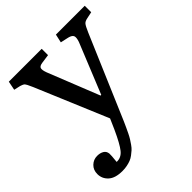

<svg xmlns="http://www.w3.org/2000/svg" viewBox="-204 -631 984 984"><g transform="rotate(-45 288.0 -139.0)"><path d="M112.8 229Q60.5 229 35.2 205.8Q9.8 182.6 9.8 148.9Q9.8 119.1 29.1 100.6Q48.3 82 75.2 82Q96.7 82 111.3 90.8Q126 99.6 127.9 118.2Q128.9 128.9 124 174.8Q156.2 176.3 178.2 148.9Q200.2 121.6 232.9 49.8L257.8 -6.8L92.8 -398.9Q90.3 -404.3 85.9 -413.8Q81.5 -423.3 80.1 -426.3Q78.6 -429.2 75.2 -434.6Q71.8 -439.9 68.8 -441.9Q65.9 -443.8 60.8 -446Q55.7 -448.2 48.8 -450.2L14.2 -458L23.9 -506.8H262.2V-460.9L213.9 -454.1Q193.4 -451.2 189.2 -440.7Q185.1 -430.2 194.8 -403.8L306.2 -124H311L421.9 -397Q430.7 -422.9 425.8 -434.3Q420.9 -445.8 398.9 -451.2L355 -460.9L365.2 -506.8H574.2V-460L537.1 -452.1Q519.5 -448.7 511.7 -439.2Q503.9 -429.7 490.2 -397.9L296.9 54.2Q288.1 73.7 283.2 84.5Q278.3 95.2 269.8 112.8Q261.2 130.4 254.9 140.4Q248.5 150.4 238.8 164.6Q229 178.7 220.2 186.5Q211.4 194.3 199.2 203.6Q187 212.9 174.3 217.8Q161.6 222.7 146 225.8Q130.4 229 112.8 229Z"/></g></svg>

Font: Literata Book
Style: Regular
Weight: 400
Designer: Latin by Veronika Burian and Jose Scaglione. Greek by Irene Vlachou. Cyrillic by Vera Evstafieva
Foundry: TypeTogether
Version: Version 2.003;PS 002.003;hotconv 1.0.88;makeotf.lib2.5.64775